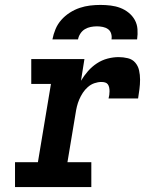

<svg xmlns="http://www.w3.org/2000/svg" viewBox="-20 -760 640 780"><path d="M41 0V-101H134L187 -419H107V-520H323L309 -432Q321 -452 337 -470.5Q353 -489 373.5 -502.5Q394 -516 417 -522Q440 -528 462 -528Q481 -528 499.5 -523.5Q518 -519 529.5 -505.5Q541 -492 545 -474Q549 -456 549 -436.5Q549 -417 546.5 -398Q544 -379 541 -360H421Q423 -367 424 -374.5Q425 -382 425 -389.5Q425 -397 423.5 -404.5Q422 -412 418 -417.5Q414 -423 407 -425Q400 -427 392 -427Q378 -427 363.5 -422Q349 -417 337 -406.5Q325 -396 316.5 -383Q308 -370 302 -356Q296 -342 292.5 -327.5Q289 -313 287 -299L254 -101H351V0ZM193 -600Q197 -621 205.5 -641.5Q214 -662 229 -679Q244 -696 263.5 -708.5Q283 -721 304 -728Q325 -735 346 -737.5Q367 -740 388 -740Q409 -740 429.5 -737.5Q450 -735 468.5 -728Q487 -721 502.5 -708.5Q518 -696 527.5 -679Q537 -662 538.5 -641.5Q540 -621 537 -600H433Q435 -612 431.5 -623.5Q428 -635 419 -641.5Q410 -648 398 -650.5Q386 -653 374 -653Q361 -653 348.5 -650.5Q336 -648 325 -641.5Q314 -635 306.5 -623.5Q299 -612 297 -600Z"/></svg>

Font: Iosevka Etoile Oblique
Style: Bold
Weight: 700
Italic angle: -9°
Designer: Belleve Invis
Foundry: Belleve Invis
Version: Version 15.5.2; ttfautohint (v1.8.4)